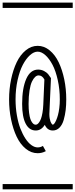

<svg xmlns="http://www.w3.org/2000/svg" viewBox="-20 -990 570 1453"><path d="M268.6 -463.4Q293.5 -463.4 313.7 -452.4Q334 -441.4 343.8 -429.7Q353.5 -418 365.7 -398.9L356.4 -194.3Q353.5 -149.4 353.5 -127Q353.5 -109.4 356 -94.7Q358.4 -80.1 361.6 -71.5Q364.7 -63 368.7 -56.9Q372.6 -50.8 375.2 -48.6Q377.9 -46.4 379.4 -46.4Q384.3 -46.4 391.1 -54.9Q397.9 -63.5 405.3 -80.3Q412.6 -97.2 418.7 -119.4Q424.8 -141.6 428.7 -172.9Q432.6 -204.1 432.6 -237.3Q432.6 -314.5 417.2 -383.8Q401.9 -453.1 377.7 -499.3Q353.5 -545.4 323.7 -572.3Q293.9 -599.1 265.1 -599.1Q236.3 -599.1 206.5 -572.3Q176.8 -545.4 152.6 -499.3Q128.4 -453.1 113 -383.8Q97.7 -314.5 97.7 -237.3Q97.7 -175.3 107.7 -117.7Q117.7 -60.1 134.5 -16.6Q151.4 26.9 172.9 59.3Q194.3 91.8 218.3 108.6Q242.2 125.5 265.1 125.5Q286.6 125.5 304.7 114.3L326.7 153.8Q297.9 169.4 265.1 169.4Q216.3 169.4 174.8 135.5Q133.3 101.6 106.2 44.7Q79.1 -12.2 64 -85.2Q48.8 -158.2 48.8 -237.3Q48.8 -316.4 64 -389.2Q79.1 -461.9 106.2 -518.6Q133.3 -575.2 174.8 -609.1Q216.3 -643.1 265.1 -643.1Q314 -643.1 355.5 -609.1Q397 -575.2 424.1 -518.6Q451.2 -461.9 466.3 -389.2Q481.4 -316.4 481.4 -237.3Q481.4 -195.3 477.1 -157.7Q472.7 -120.1 462.2 -83Q451.7 -45.9 430.4 -24.2Q409.2 -2.4 379.4 -2.4Q338.4 -2.4 318.8 -45.4Q292.5 -2.4 250.5 -2.4Q201.2 -2.4 174.3 -54.2Q147.5 -106 147.5 -203.1Q147.5 -322.8 178.7 -393.1Q210 -463.4 268.6 -463.4ZM272 -419.4Q258.8 -419.4 246.1 -408Q233.4 -396.5 221.9 -372.8Q210.4 -349.1 203.4 -305.2Q196.3 -261.2 196.3 -203.1Q196.3 -165 200.2 -135.7Q204.1 -106.4 209.7 -90.1Q215.3 -73.7 223.1 -63.2Q231 -52.7 237.3 -49.6Q243.7 -46.4 250.5 -46.4Q256.3 -46.4 262.7 -50.3Q269 -54.2 276.6 -64.9Q284.2 -75.7 290.3 -92Q296.4 -108.4 301.3 -136Q306.2 -163.6 307.6 -198.2L315.9 -388.2Q299.8 -419.4 272 -419.4ZM0 402.8H530.3V442.9H0ZM0 -970.2H530.3V-930.2H0Z"/></svg>

Font: AzarMehrMSRS1
Style: Regular
Weight: 1
Designer: Amin Abedi
Version: Version 1.00